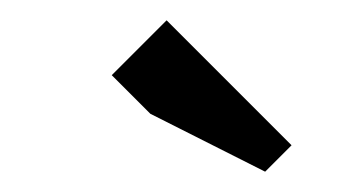

<svg xmlns="http://www.w3.org/2000/svg" viewBox="-20 -867 357 189"><path d="M128 -755 90 -793 144 -847 267 -724 241 -698Z"/></svg>

Font: Unica One
Style: Regular
Weight: 400
Designer: Eduardo Rodriguez Tunni
Foundry: Eduardo Rodriguez Tunni
Version: Version 1.001